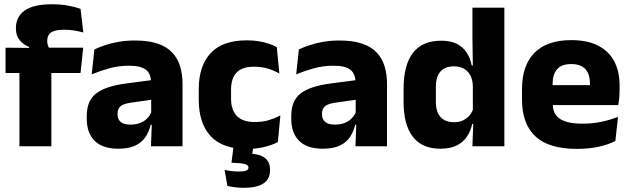

<svg xmlns="http://www.w3.org/2000/svg" viewBox="-20 -697 3004 915"><path d="M228.2 -676.7Q268.6 -676.7 303.3 -670.4Q338.1 -664 363.8 -655.1L377.1 -542.2Q356.8 -547.7 334.4 -551.5Q312.1 -555.3 285.6 -555.3Q253.9 -555.3 236.3 -548.7Q218.7 -542.2 211.9 -530.3Q205.1 -518.4 205.1 -502.1V-500.8Q205.1 -489 208.7 -479.4Q212.4 -469.8 217.5 -461.4L118.7 -458V-473.3Q92.6 -483.5 74.2 -505.1Q55.8 -526.7 55.8 -560.8V-563.3Q55.8 -616.9 97.7 -646.8Q139.7 -676.7 228.2 -676.7ZM72.6 0V-426.6H224.8V0ZM6.4 -349.2V-469.7L138.3 -468.5L196.4 -469.7H376.5L363.8 -349.2Z M699.4 0 704.1 -123 700.6 -130.7V-284L699.7 -303.9Q699.7 -345.1 675.5 -364.5Q651.3 -383.8 594.8 -383.8Q545.3 -383.8 500.8 -371.4Q456.3 -359 417 -342.8L429.8 -461.4Q453.3 -472.5 482.7 -482.3Q512.2 -492.1 547.6 -498Q582.9 -504 623.4 -504Q688 -504 731.6 -489Q775.1 -474 801 -446.4Q827 -418.8 838.4 -380.6Q849.9 -342.5 849.9 -296.4V0ZM543 11.7Q469.4 11.7 431.5 -25.4Q393.5 -62.6 393.5 -131V-144.3Q393.5 -217.1 438.1 -251.7Q482.8 -286.3 580.3 -299L712.3 -316.5L721.3 -224.6L604.3 -207.7Q568.8 -202.8 554.5 -190.8Q540.1 -178.8 540.1 -155.4V-151.8Q540.1 -129.5 554.6 -116.4Q569.1 -103.2 601.1 -103.2Q629 -103.2 649.1 -111.5Q669.3 -119.8 682.4 -133.8Q695.6 -147.7 702.1 -164.4L723.6 -102.7H698.3Q690.6 -70.3 673.7 -44.5Q656.8 -18.6 625.4 -3.5Q594.1 11.7 543 11.7Z M1157.1 12.9Q1040.1 12.9 983.7 -48.5Q927.2 -109.9 927.2 -221.7V-272.7Q927.2 -382.2 983.7 -443.5Q1040.2 -504.8 1156.7 -504.8Q1186.4 -504.8 1212.5 -500.6Q1238.6 -496.3 1260.5 -488.9Q1282.4 -481.6 1299 -472.8L1311.3 -346.6Q1287 -360.5 1257.6 -369.8Q1228.2 -379.1 1191 -379.1Q1133.1 -379.1 1107.1 -351Q1081.1 -323 1081.1 -270V-227.3Q1081.1 -173.4 1108.7 -144.4Q1136.2 -115.4 1194.5 -115.4Q1231.1 -115.4 1260.3 -124.2Q1289.5 -133 1316.2 -146.8L1304.2 -20Q1278.1 -6.2 1240 3.3Q1202 12.9 1157.1 12.9ZM1190.2 -16.1 1177.5 68.2 1118.7 36.2Q1129.7 35.3 1140.2 35.1Q1150.8 34.8 1161.4 35Q1215.9 35.6 1241.4 54.9Q1266.9 74.3 1266.9 110.7V113.7Q1266.9 157 1235.3 177.5Q1203.6 198 1142.5 198Q1120.2 198 1099.9 195.4Q1079.6 192.7 1063.7 189.2L1050.3 112.5Q1065.4 116.1 1082.5 118.2Q1099.5 120.4 1115.7 120.4Q1140.5 120.4 1152.3 116.3Q1164.1 112.2 1164.1 102.2V101.2Q1164.1 90 1148.5 85.2Q1132.9 80.3 1087.2 78.5Q1085.4 78.3 1084.4 78.3Q1083.5 78.3 1083.1 78.3L1095.2 -16.1Z M1673.9 0 1678.6 -123 1675.1 -130.7V-284L1674.2 -303.9Q1674.2 -345.1 1650 -364.5Q1625.8 -383.8 1569.3 -383.8Q1519.8 -383.8 1475.3 -371.4Q1430.8 -359 1391.5 -342.8L1404.3 -461.4Q1427.8 -472.5 1457.2 -482.3Q1486.7 -492.1 1522.1 -498Q1557.4 -504 1597.9 -504Q1662.5 -504 1706.1 -489Q1749.6 -474 1775.5 -446.4Q1801.5 -418.8 1812.9 -380.6Q1824.4 -342.5 1824.4 -296.4V0ZM1517.5 11.7Q1443.9 11.7 1406 -25.4Q1368 -62.6 1368 -131V-144.3Q1368 -217.1 1412.6 -251.7Q1457.3 -286.3 1554.8 -299L1686.8 -316.5L1695.8 -224.6L1578.8 -207.7Q1543.3 -202.8 1529 -190.8Q1514.6 -178.8 1514.6 -155.4V-151.8Q1514.6 -129.5 1529.1 -116.4Q1543.6 -103.2 1575.6 -103.2Q1603.5 -103.2 1623.6 -111.5Q1643.8 -119.8 1656.9 -133.8Q1670.1 -147.7 1676.6 -164.4L1698.1 -102.7H1672.8Q1665.1 -70.3 1648.2 -44.5Q1631.3 -18.6 1599.9 -3.5Q1568.6 11.7 1517.5 11.7Z M2077.8 11.7Q1992 11.7 1947.6 -44.9Q1903.3 -101.4 1903.3 -213.2V-273.3Q1903.3 -386.8 1947.8 -444.9Q1992.3 -503.1 2082.5 -503.1Q2126.3 -503.1 2156 -488.5Q2185.7 -473.9 2203.3 -447.5Q2221 -421.1 2228.1 -385H2269.7L2233.4 -286.2Q2232.6 -316.4 2221.7 -337.4Q2210.7 -358.4 2190.9 -369.6Q2171.1 -380.8 2143 -380.8Q2101.2 -380.8 2079.2 -356.3Q2057.2 -331.8 2057.2 -283.1V-212.6Q2057.2 -164.1 2079.3 -139.4Q2101.3 -114.7 2144.8 -114.7Q2168.1 -114.7 2186.4 -123.2Q2204.6 -131.7 2217.2 -146.5Q2229.8 -161.4 2236 -180.3L2273.3 -106.4H2230.5Q2223.2 -73.5 2205.7 -46.6Q2188.1 -19.7 2157.2 -4Q2126.2 11.7 2077.8 11.7ZM2231.3 0 2236 -124.3 2233.4 -150.7V-349.5L2233.6 -371L2231.4 -513.7V-660.3H2383.6V0Z M2729.5 12.5Q2595.4 12.5 2531.6 -47.2Q2467.7 -107 2467.7 -221.4V-272.5Q2467.7 -385.7 2527.6 -445.8Q2587.4 -505.8 2702.2 -505.8Q2779 -505.8 2830.1 -479.7Q2881.3 -453.6 2907.1 -405.1Q2932.8 -356.5 2932.8 -288.5V-272.1Q2932.8 -253 2931.2 -233.3Q2929.5 -213.5 2926.3 -196.4H2788.6Q2790.3 -225.6 2790.9 -251.4Q2791.5 -277.2 2791.5 -297.9Q2791.5 -328.3 2782 -349.2Q2772.4 -370 2752.7 -380.9Q2733 -391.8 2702.2 -391.8Q2656.2 -391.8 2634.9 -367.1Q2613.5 -342.4 2613.5 -296.9V-252L2614.4 -235.3V-200.5Q2614.4 -181.3 2620.7 -164.4Q2627 -147.5 2642.8 -134.7Q2658.7 -121.9 2686.4 -114.8Q2714.2 -107.6 2757.1 -107.6Q2802.4 -107.6 2844.5 -116.3Q2886.6 -125 2925.2 -140.1L2912.7 -25.2Q2878.7 -7.5 2832.1 2.5Q2785.6 12.5 2729.5 12.5ZM2548.7 -196.4V-291.2H2895.5V-196.4Z"/></svg>

Font: Anek Gujarati Medium
Style: Regular
Weight: 500
Designer: Mrunmayee Ghaisas (Gujarati), Yesha Goshar (Latin)
Foundry: Ek Type
Version: Version 1.003